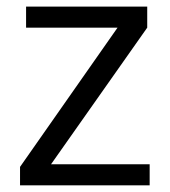

<svg xmlns="http://www.w3.org/2000/svg" viewBox="-20 -555 508 575"><path d="M428.2 0H40V-55.2L332 -472.2H58.1V-535.2H420.9V-472.2L132.8 -63H428.2Z"/></svg>

Font: f05544669
Style: Regular
Weight: 400
Foundry: Ascender Corporation
Version: Version 1.10